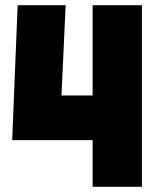

<svg xmlns="http://www.w3.org/2000/svg" viewBox="-20 -720 605 740"><path d="M27 -180 48 -700H233L217 -352H337V-700H527V0H337V-180Z"/></svg>

Font: Tektur SemiCondensed ExtraBold
Style: Regular
Weight: 800
Width: 4
Designer: Adam Jagosz
Foundry: Adam Jagosz
Version: Version 1.005;gftools[0.9.30]